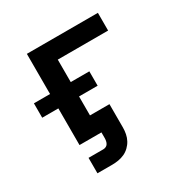

<svg xmlns="http://www.w3.org/2000/svg" viewBox="-158 -651 917 948"><g transform="rotate(-30 300.0 -177.5)"><path d="M129 165V77H213Q221 77 228.5 73.5Q236 70 240 63Q244 56 245.5 48Q247 40 247 32V0H122V-209H30V-291H122V-520H527V-419H240V-291H346V-209H240V-101H351V32Q351 50 347.5 68Q344 86 335.5 102Q327 118 313.5 131Q300 144 283.5 151.5Q267 159 249 162Q231 165 213 165Z"/></g></svg>

Font: Zed Sans Extended
Style: Bold
Weight: 700
Width: 7
Designer: Belleve Invis
Foundry: Belleve Invis
Version: Version 1.0.0; ttfautohint (v1.8.4)